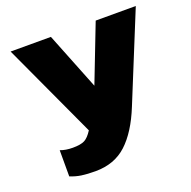

<svg xmlns="http://www.w3.org/2000/svg" viewBox="-117 -590 877 882"><g transform="rotate(-20 321.0 -149.0)"><path d="M82 157V29Q108 39 143 39Q182 39 201 29Q220 19 239 -11L25 -474H222L333 -195L441 -474H637L462 -45Q418 64 357.5 120Q297 176 204 176Q164 176 136.5 172Q109 168 82 157Z"/></g></svg>

Font: Kanit Bold
Style: Regular
Weight: 700
Designer: Katatrad Team
Foundry: CadsonDemak
Version: Version 1.000